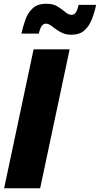

<svg xmlns="http://www.w3.org/2000/svg" viewBox="-20 -1003 532 1023"><path d="M360 -818Q333 -818 313 -827Q293 -836 278 -847.5Q263 -859 250 -868Q237 -877 224 -877Q198 -877 187 -824H94Q103 -864 116 -900Q129 -936 155 -959.5Q181 -983 226 -983Q263 -983 286.5 -968.5Q310 -954 327.5 -939Q345 -924 362 -924Q376 -924 384.5 -937.5Q393 -951 399 -977H492Q484 -938 470 -901.5Q456 -865 430.5 -841.5Q405 -818 360 -818ZM2 0 159 -740H351L194 0Z"/></svg>

Font: Be Vietnam Pro Black
Style: Italic
Weight: 900
Italic angle: -12°
Designer: Lam Bao, Tony Le, Vietanh Nguyen
Foundry: Yellow Type Foundry
Version: Version 1.002; ttfautohint (v1.8.3)